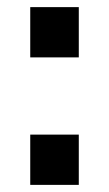

<svg xmlns="http://www.w3.org/2000/svg" viewBox="-20 -519 306 539"><path d="M201.2 -357.9H64.9V-499H201.2ZM201.2 0H64.9V-141.1H201.2Z"/></svg>

Font: Sora Medium
Style: Regular
Weight: 500
Designer: Jonathan Barnbrook, Julián Moncada
Foundry: Barnbrook Fonts
Version: Version 2.000